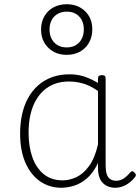

<svg xmlns="http://www.w3.org/2000/svg" viewBox="-20 -870 663 907"><path d="M269 17Q214 17 170 -13Q126 -43 100.5 -100.5Q75 -158 75 -239Q75 -288 84.5 -330.5Q94 -373 113 -407.5Q132 -442 160.5 -467Q189 -492 226 -505.5Q263 -519 309 -519Q344 -519 376 -509Q408 -499 443 -478V-500Q443 -508 447.5 -511.5Q452 -515 461 -515Q471 -515 475 -511.5Q479 -508 479 -500V-88Q479 -64 484 -48Q489 -32 500.5 -24Q512 -16 529 -16Q540 -16 551 -20Q562 -24 573 -33Q584 -42 595 -55Q600 -61 605 -61Q610 -61 615 -55Q620 -51 621.5 -46Q623 -41 619 -35Q608 -20 592.5 -8Q577 4 559.5 10.5Q542 17 525 17Q506 17 491 11Q476 5 465 -6.5Q454 -18 448.5 -35.5Q443 -53 443 -76Q443 -82 443 -88.5Q443 -95 443 -100Q420 -52 389.5 -26.5Q359 -1 327.5 8Q296 17 269 17ZM115 -243Q115 -178 133 -127Q151 -76 187 -47Q223 -18 276 -18Q309 -18 341.5 -33.5Q374 -49 401 -86Q428 -123 443 -188V-440Q406 -466 372.5 -475.5Q339 -485 305 -485Q270 -485 240.5 -474.5Q211 -464 188 -444Q165 -424 148.5 -394.5Q132 -365 123.5 -327Q115 -289 115 -243ZM295 -611Q242 -611 208 -644.5Q174 -678 174 -731Q174 -766 189.5 -793Q205 -820 232.5 -835Q260 -850 295 -850Q348 -850 382 -817Q416 -784 416 -731Q416 -696 400.5 -668.5Q385 -641 358 -626Q331 -611 295 -611ZM295 -646Q320 -646 338 -656.5Q356 -667 366 -686.5Q376 -706 376 -731Q376 -769 354 -792Q332 -815 295 -815Q271 -815 252.5 -804.5Q234 -794 224 -775Q214 -756 214 -731Q214 -693 236 -669.5Q258 -646 295 -646Z"/></svg>

Font: Playwrite CL Thin
Style: Regular
Weight: 100
Designer: Veronika Burian, José Scaglione
Foundry: TypeTogether
Version: Version 1.002